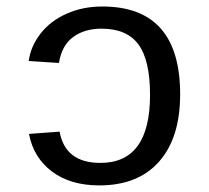

<svg xmlns="http://www.w3.org/2000/svg" viewBox="-20 -558 640 588"><path d="M531.7 -269Q531.7 -136.2 467.3 -63.2Q402.8 9.8 284.2 9.8Q195.8 9.8 139.2 -32.7Q82.5 -75.2 68.8 -147.9L162.6 -154.8Q179.7 -59.1 287.6 -59.1Q439.5 -59.1 439.5 -267.1Q439.5 -374 403.8 -422.1Q368.2 -470.2 291 -470.2Q238.3 -470.2 203.6 -444.3Q168.9 -418.5 160.6 -365.2L67.9 -371.1Q74.2 -417 104.5 -455.6Q134.8 -494.1 184.1 -516.1Q233.4 -538.1 293.5 -538.1Q531.7 -538.1 531.7 -269Z"/></svg>

Font: Courier New
Style: Regular
Weight: 400
Designer: Steve Matteson
Foundry: Ascender Corporation
Version: Version 2.00.3